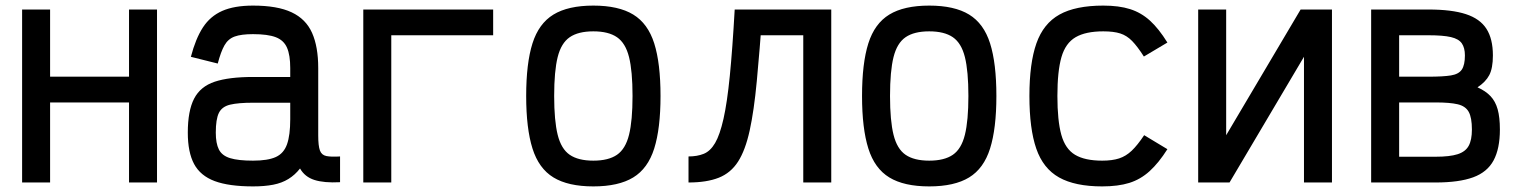

<svg xmlns="http://www.w3.org/2000/svg" viewBox="-20 -652 5440 686"><path d="M441 0V-618H541V0ZM59 0V-618H159V0ZM88 -286V-378H512V-286Z M884 14Q798 14 747 -5Q696 -24 673.5 -66Q651 -108 651 -178Q651 -256 673.5 -299.5Q696 -343 747 -360Q798 -377 884 -377H1017V-409Q1017 -455 1005.5 -481.5Q994 -508 965.5 -519Q937 -530 884 -530Q842 -530 818.5 -521.5Q795 -513 782 -490Q769 -467 758 -425L662 -449Q679 -514 705 -554Q731 -594 774 -613Q817 -632 884 -632Q971 -632 1022 -608Q1073 -584 1095 -534.5Q1117 -485 1117 -409V-168Q1117 -131 1123 -114.5Q1129 -98 1146 -94.5Q1163 -91 1195 -93V-1Q1138 2 1103.5 -9Q1069 -20 1052 -50Q1034 -27 1010.5 -12.5Q987 2 956 8Q925 14 884 14ZM884 -78Q937 -78 965.5 -91Q994 -104 1005.5 -136.5Q1017 -169 1017 -226V-285H884Q831 -285 802 -278Q773 -271 762 -248.5Q751 -226 751 -178Q751 -140 762 -118Q773 -96 802 -87Q831 -78 884 -78Z M1278 0V-618H1742V-526H1305L1378 -599V0Z M2100 14Q2010 14 1957.5 -18Q1905 -50 1882.5 -121.5Q1860 -193 1860 -309Q1860 -426 1882.5 -497Q1905 -568 1957.5 -600Q2010 -632 2100 -632Q2190 -632 2242.5 -600Q2295 -568 2317.5 -497Q2340 -426 2340 -309Q2340 -193 2317.5 -121.5Q2295 -50 2242.5 -18Q2190 14 2100 14ZM2100 -78Q2154 -78 2184.5 -99Q2215 -120 2227.5 -170.5Q2240 -221 2240 -309Q2240 -398 2227.5 -448Q2215 -498 2184.5 -519Q2154 -540 2100 -540Q2046 -540 2015.5 -519Q1985 -498 1972.5 -448Q1960 -398 1960 -309Q1960 -221 1972.5 -170.5Q1985 -120 2015.5 -99Q2046 -78 2100 -78Z M2850 0V-526H2626V-618H2950V0ZM2440 0V-93Q2471 -93 2494.5 -102.5Q2518 -112 2535 -141Q2552 -170 2565 -227.5Q2578 -285 2587.5 -380.5Q2597 -476 2605 -618H2705Q2694 -469 2684 -362.5Q2674 -256 2658.5 -185.5Q2643 -115 2617 -74.5Q2591 -34 2548 -17Q2505 0 2440 0Z M3300 14Q3210 14 3157.5 -18Q3105 -50 3082.5 -121.5Q3060 -193 3060 -309Q3060 -426 3082.5 -497Q3105 -568 3157.5 -600Q3210 -632 3300 -632Q3390 -632 3442.5 -600Q3495 -568 3517.5 -497Q3540 -426 3540 -309Q3540 -193 3517.5 -121.5Q3495 -50 3442.5 -18Q3390 14 3300 14ZM3300 -78Q3354 -78 3384.5 -99Q3415 -120 3427.5 -170.5Q3440 -221 3440 -309Q3440 -398 3427.5 -448Q3415 -498 3384.5 -519Q3354 -540 3300 -540Q3246 -540 3215.5 -519Q3185 -498 3172.5 -448Q3160 -398 3160 -309Q3160 -221 3172.5 -170.5Q3185 -120 3215.5 -99Q3246 -78 3300 -78Z M3918 14Q3821 14 3764 -18Q3707 -50 3682.5 -121Q3658 -192 3658 -309Q3658 -426 3683 -497Q3708 -568 3765.5 -600Q3823 -632 3922 -632Q3978 -632 4017.5 -619.5Q4057 -607 4088.5 -578.5Q4120 -550 4151 -500L4067 -450Q4044 -486 4025 -505.5Q4006 -525 3982.5 -532.5Q3959 -540 3922 -540Q3859 -540 3823 -519Q3787 -498 3772.5 -448Q3758 -398 3758 -309Q3758 -221 3772 -170.5Q3786 -120 3821 -99Q3856 -78 3918 -78Q3954 -78 3978.5 -86Q4003 -94 4023.5 -113.5Q4044 -133 4068 -169L4151 -119Q4120 -70 4087.5 -40.5Q4055 -11 4015 1.5Q3975 14 3918 14Z M4261 0V-618H4361V0H4261L4627 -618H4739V0H4639V-618H4739L4373 0Z M4879 0V-618H5084Q5167 -618 5217.5 -601.5Q5268 -585 5291 -549Q5314 -513 5314 -454Q5314 -408 5301 -383.5Q5288 -359 5259 -340Q5288 -327 5305.5 -308.5Q5323 -290 5331 -261.5Q5339 -233 5339 -189Q5339 -121 5316.5 -79Q5294 -37 5243.5 -18.5Q5193 0 5109 0ZM4979 -92H5109Q5160 -92 5188 -101Q5216 -110 5227.5 -131Q5239 -152 5239 -189Q5239 -232 5227.5 -252.5Q5216 -273 5188 -279.5Q5160 -286 5109 -286H4979ZM4979 -378H5084Q5136 -378 5164 -382.5Q5192 -387 5203 -403.5Q5214 -420 5214 -454Q5214 -481 5203 -497Q5192 -513 5164 -519.5Q5136 -526 5084 -526H4979Z"/></svg>

Font: Victor Mono Thin
Style: Regular
Weight: 100
Monospace: yes
Designer: Rune Bjørnerås
Version: Version 1.561;gftools[0.9.30]